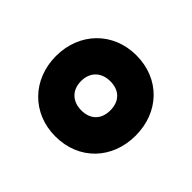

<svg xmlns="http://www.w3.org/2000/svg" viewBox="-89 -841 569 569"><g transform="rotate(-45 195.0 -557.0)"><path d="M195 -390C293 -390 365 -458 365 -557C365 -654 293 -724 195 -724C97 -724 25 -654 25 -557C25 -458 97 -390 195 -390ZM195 -496C157 -496 134 -519 134 -557C134 -594 157 -619 195 -619C233 -619 256 -594 256 -557C256 -519 233 -496 195 -496Z"/></g></svg>

Font: Noto Sans UI SemiCondensed Black
Style: Italic
Weight: 900
Width: 4
Italic angle: -372°
Designer: Monotype Design Team
Foundry: Monotype Imaging Inc.
Version: Version 1.901